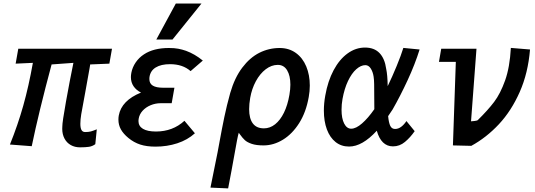

<svg xmlns="http://www.w3.org/2000/svg" viewBox="-20 -827 3040 1092"><path d="M334 -94Q334 -103 334.5 -108Q334 -130 355.2 -248.8Q376.5 -367.5 397.5 -469.5L273.5 -460.5Q200.5 -189 160.5 4.5L36.5 -5Q81.5 -116.5 112.5 -226.8Q143.5 -337 167 -469.5L69 -465L84 -550H617L602 -465L493 -460.5L489.5 -439Q481.5 -394.5 465.8 -307Q450 -219.5 442 -177Q437 -146.5 437 -122.5Q437 -99 443.5 -87.5Q450 -76 464.5 -76Q484 -76 496.8 -79.5Q509.5 -83 530.5 -91.5L522 -7Q505.5 5 486 8Q466.5 11 435 11Q405.5 11 382.5 -2Q359.5 -15 346.8 -39Q334 -63 334 -94Z M710 -42.5Q681.5 -66 667.5 -91.2Q653.5 -116.5 653.5 -146.5Q653.5 -159.5 655.5 -170Q671 -255.5 782 -300.5Q755 -314 739.8 -336.2Q724.5 -358.5 724.5 -388.5Q724.5 -399 727 -413Q733 -444.5 751.8 -472Q770.5 -499.5 799 -518Q853.5 -554 940.5 -554Q972 -554 994.2 -549.8Q1016.5 -545.5 1038 -538Q1087.5 -520 1133.5 -482.5L1064 -422.5Q1019.5 -462 947 -462Q896 -462 865.5 -443.2Q835 -424.5 830 -387.5Q829.5 -384 829.5 -377.5Q829.5 -352 849 -340Q868.5 -328 908.5 -328H972L956.5 -240H894.5Q864 -240 836.5 -228.5Q809 -217 790.8 -196.8Q772.5 -176.5 768.5 -150.5Q767.5 -142.5 767.5 -139Q767.5 -109.5 793.2 -94.2Q819 -79 867 -79Q962.5 -79 1029 -140L1088.5 -69Q1046.5 -31 988.2 -12Q930 7 864.5 7Q814 7 777.8 -4.8Q741.5 -16.5 710 -42.5ZM869 -602 980 -807H1126L961 -602Z M1177 240 1217.5 39.5Q1225.5 -1 1228.5 -20Q1242 -94.5 1255.8 -160.8Q1269.5 -227 1289.5 -298.5Q1314.5 -385 1357.8 -442.2Q1401 -499.5 1455.2 -526.8Q1509.5 -554 1570.5 -554Q1623.5 -554 1662.5 -526Q1701.5 -498 1721.8 -449.2Q1742 -400.5 1742 -340.5Q1742 -308.5 1736 -275.5Q1721 -189.5 1681.8 -127.2Q1642.5 -65 1589.2 -32.5Q1536 0 1479 0Q1437.5 0 1411.8 -8.8Q1386 -17.5 1372.5 -30Q1359 -42.5 1344.5 -63L1338 -72Q1334 -59.5 1328 -28.5Q1322 2.5 1315 43Q1297 144.5 1277.5 244.5ZM1626 -287.5Q1631.5 -319.5 1631.5 -345.5Q1631.5 -396.5 1613 -427.2Q1594.5 -458 1560 -458Q1524 -458 1491.2 -433Q1458.5 -408 1435.2 -365Q1412 -322 1403 -270.5Q1397 -235.5 1397 -206Q1397 -153 1418 -125Q1439 -97 1481 -97Q1515.5 -97 1544.8 -120.2Q1574 -143.5 1595 -186.2Q1616 -229 1626 -287.5Z M1822 -198Q1822 -240 1830 -283.5Q1844.5 -366 1877.5 -427.8Q1910.5 -489.5 1956.8 -523Q2003 -556.5 2056 -556.5Q2108.5 -556.5 2138.5 -525.2Q2168.5 -494 2176.5 -435Q2184 -401 2185 -337Q2210.5 -389.5 2236 -451.5Q2261.5 -513.5 2274 -554.5L2366.5 -545.5Q2340.5 -462 2298.5 -371.2Q2256.5 -280.5 2213 -204.5Q2197.5 -180.5 2187.5 -166.5Q2191 -129.5 2199.5 -111.5Q2208 -93.5 2227 -93.5Q2245.5 -93.5 2262 -106Q2278.5 -118.5 2291.5 -138.5L2338.5 -81Q2313.5 -45 2283.2 -19.8Q2253 5.5 2215 5.5Q2181.5 5.5 2158.2 -17.2Q2135 -40 2123 -83.5Q2040.5 6.5 1965.5 6.5Q1921 6.5 1888.8 -19Q1856.5 -44.5 1839.2 -90.8Q1822 -137 1822 -198ZM1922.5 -202.5Q1922.5 -153.5 1937.5 -124.2Q1952.5 -95 1977.5 -95Q2004.5 -95 2039 -125Q2073.5 -155 2109 -206V-211Q2108.5 -228.5 2108.5 -275.5Q2108.5 -321 2108 -348.2Q2107.5 -375.5 2105 -390.5Q2101 -418 2088.8 -437.2Q2076.5 -456.5 2058 -456.5Q2032.5 -456.5 2006.2 -433.2Q1980 -410 1959.2 -366.2Q1938.5 -322.5 1928 -264Q1922.5 -234 1922.5 -202.5Z M2572.5 -475H2476.5L2489.5 -550H2690L2659 -137Q2666 -137 2680 -139Q2694 -141 2697 -143.5Q2755 -200.5 2790.5 -247.5Q2826 -294.5 2852.8 -369.5Q2879.5 -444.5 2885.5 -554.5L2994.5 -545.5Q2983.5 -411.5 2936 -304Q2888.5 -196.5 2817.5 -120.5Q2746.5 -44.5 2660.5 2.5L2556 0Z"/></svg>

Font: JuliaMono BoldItalic
Style: Regular
Weight: 700
Italic angle: -9°
Monospace: yes
Designer: cormullion
Foundry: corm
Version: Version 0.049; ttfautohint (v1.8.4)